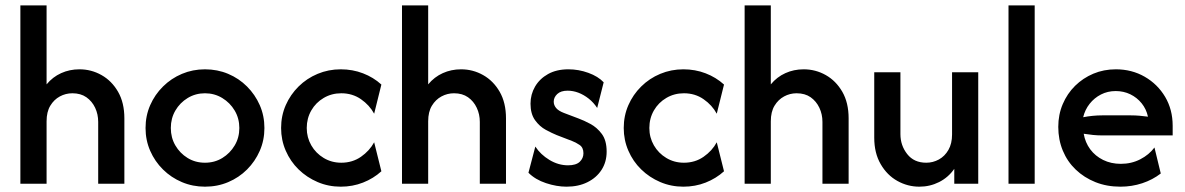

<svg xmlns="http://www.w3.org/2000/svg" viewBox="-20 -687 4432 718"><path d="M56.2 0V-666.7H154.2V-371.5Q177.1 -399.3 208.7 -413.5Q240.3 -427.8 277.1 -427.8Q321.5 -427.8 359.7 -406.2Q397.9 -384.7 421.5 -343.8Q445.1 -302.8 445.1 -244.4V0H347.2V-231.2Q347.2 -259.7 335.8 -284Q324.3 -308.3 303.1 -323.3Q281.9 -338.2 250.7 -338.2Q225.7 -338.2 203.8 -326.4Q181.9 -314.6 168.1 -291.7Q154.2 -268.8 154.2 -233.3V0Z M746.5 11.1Q700.7 11.1 660.4 -5.9Q620.1 -22.9 589.6 -53.1Q559 -83.3 541.7 -122.9Q524.3 -162.5 524.3 -208.3Q524.3 -254.2 541.7 -293.8Q559 -333.3 589.6 -363.5Q620.1 -393.8 660.4 -410.8Q700.7 -427.8 746.5 -427.8Q793.1 -427.8 833.3 -410.8Q873.6 -393.8 903.8 -363.5Q934 -333.3 951.4 -293.8Q968.8 -254.2 968.8 -208.3Q968.8 -162.5 951.4 -122.9Q934 -83.3 903.8 -53.1Q873.6 -22.9 833.3 -5.9Q793.1 11.1 746.5 11.1ZM746.5 -78.5Q782.6 -78.5 811.5 -96.2Q840.3 -113.9 857.6 -143.1Q875 -172.2 875 -208.3Q875 -244.4 857.6 -273.6Q840.3 -302.8 811.1 -320.5Q781.9 -338.2 746.5 -338.2Q711.1 -338.2 681.9 -320.5Q652.8 -302.8 635.8 -273.6Q618.8 -244.4 618.8 -208.3Q618.8 -172.2 635.8 -143.1Q652.8 -113.9 681.6 -96.2Q710.4 -78.5 746.5 -78.5Z M1254.2 11.1Q1208.3 11.1 1167.7 -6.2Q1127.1 -23.6 1096.5 -53.5Q1066 -83.3 1048.6 -123.3Q1031.2 -163.2 1031.2 -208.3Q1031.2 -254.2 1048.6 -293.8Q1066 -333.3 1096.5 -363.5Q1127.1 -393.8 1167.7 -410.8Q1208.3 -427.8 1254.2 -427.8Q1298.6 -427.8 1337.5 -412.8Q1376.4 -397.9 1406.2 -370.8L1379.2 -261.8Q1361.8 -293.8 1329.9 -316Q1297.9 -338.2 1256.2 -338.2Q1220.1 -338.2 1190.6 -320.8Q1161.1 -303.5 1144.1 -274Q1127.1 -244.4 1127.1 -208.3Q1127.1 -172.9 1144.1 -143.4Q1161.1 -113.9 1190.6 -96.2Q1220.1 -78.5 1256.2 -78.5Q1297.9 -78.5 1329.9 -100.7Q1361.8 -122.9 1379.2 -154.9L1406.2 -46.5Q1376.4 -19.4 1337.5 -4.2Q1298.6 11.1 1254.2 11.1Z M1483.3 0V-666.7H1581.2V-371.5Q1604.2 -399.3 1635.8 -413.5Q1667.4 -427.8 1704.2 -427.8Q1748.6 -427.8 1786.8 -406.2Q1825 -384.7 1848.6 -343.8Q1872.2 -302.8 1872.2 -244.4V0H1774.3V-231.2Q1774.3 -259.7 1762.8 -284Q1751.4 -308.3 1730.2 -323.3Q1709 -338.2 1677.8 -338.2Q1652.8 -338.2 1630.9 -326.4Q1609 -314.6 1595.1 -291.7Q1581.2 -268.8 1581.2 -233.3V0Z M2098.6 11.1Q2061.8 11.1 2021.9 -2.1Q1981.9 -15.3 1956.2 -41L1981.9 -138.9Q2001.4 -109 2034.7 -88.9Q2068.1 -68.8 2104.2 -68.8Q2134 -68.8 2147.9 -81.9Q2161.8 -95.1 2161.8 -113.9Q2161.8 -135.4 2147.2 -145.1Q2132.6 -154.9 2119.4 -159.7L2061.8 -181.9Q2044.4 -188.9 2021.2 -201.4Q1997.9 -213.9 1980.9 -237.5Q1963.9 -261.1 1963.9 -299.3Q1963.9 -334 1980.9 -363.2Q1997.9 -392.4 2029.5 -410.1Q2061.1 -427.8 2105.6 -427.8Q2143.8 -427.8 2180.2 -414.6Q2216.7 -401.4 2237.5 -379.2L2213.2 -283.3Q2200 -303.5 2181.6 -318.1Q2163.2 -332.6 2143.1 -340.3Q2122.9 -347.9 2102.8 -347.9Q2077.1 -347.9 2063.9 -335.4Q2050.7 -322.9 2050.7 -306.9Q2050.7 -293.8 2059.7 -283Q2068.8 -272.2 2088.9 -264.6L2143.8 -243.8Q2163.2 -236.8 2187.8 -223.6Q2212.5 -210.4 2230.6 -186.1Q2248.6 -161.8 2248.6 -120.1Q2248.6 -81.2 2229.5 -51.7Q2210.4 -22.2 2176.7 -5.6Q2143.1 11.1 2098.6 11.1Z M2535.4 11.1Q2489.6 11.1 2449 -6.2Q2408.3 -23.6 2377.8 -53.5Q2347.2 -83.3 2329.9 -123.3Q2312.5 -163.2 2312.5 -208.3Q2312.5 -254.2 2329.9 -293.8Q2347.2 -333.3 2377.8 -363.5Q2408.3 -393.8 2449 -410.8Q2489.6 -427.8 2535.4 -427.8Q2579.9 -427.8 2618.8 -412.8Q2657.6 -397.9 2687.5 -370.8L2660.4 -261.8Q2643.1 -293.8 2611.1 -316Q2579.2 -338.2 2537.5 -338.2Q2501.4 -338.2 2471.9 -320.8Q2442.4 -303.5 2425.3 -274Q2408.3 -244.4 2408.3 -208.3Q2408.3 -172.9 2425.3 -143.4Q2442.4 -113.9 2471.9 -96.2Q2501.4 -78.5 2537.5 -78.5Q2579.2 -78.5 2611.1 -100.7Q2643.1 -122.9 2660.4 -154.9L2687.5 -46.5Q2657.6 -19.4 2618.8 -4.2Q2579.9 11.1 2535.4 11.1Z M2764.6 0V-666.7H2862.5V-371.5Q2885.4 -399.3 2917 -413.5Q2948.6 -427.8 2985.4 -427.8Q3029.9 -427.8 3068.1 -406.2Q3106.2 -384.7 3129.9 -343.8Q3153.5 -302.8 3153.5 -244.4V0H3055.6V-231.2Q3055.6 -259.7 3044.1 -284Q3032.6 -308.3 3011.5 -323.3Q2990.3 -338.2 2959 -338.2Q2934 -338.2 2912.2 -326.4Q2890.3 -314.6 2876.4 -291.7Q2862.5 -268.8 2862.5 -233.3V0Z M3418.1 11.1Q3374.3 11.1 3335.8 -10.4Q3297.2 -31.9 3273.3 -73.3Q3249.3 -114.6 3249.3 -172.2V-416.7H3347.2V-185.4Q3347.2 -143.1 3372.6 -110.8Q3397.9 -78.5 3443.8 -78.5Q3468.8 -78.5 3491 -90.6Q3513.2 -102.8 3526.7 -126.4Q3540.3 -150 3540.3 -184V-416.7H3638.2V0H3548.6V-55.6Q3526.4 -23.6 3492 -6.2Q3457.6 11.1 3418.1 11.1Z M3751.4 0V-666.7H3849.3V0Z M4170.1 11.1Q4118.8 11.1 4076.4 -5.9Q4034 -22.9 4002.8 -52.8Q3971.5 -82.6 3954.5 -123.6Q3937.5 -164.6 3937.5 -212.5Q3937.5 -258.3 3954.2 -297.6Q3970.8 -336.8 4000.3 -366Q4029.9 -395.1 4068.8 -411.5Q4107.6 -427.8 4152.8 -427.8Q4212.5 -427.8 4260.8 -400Q4309 -372.2 4337.2 -324.7Q4365.3 -277.1 4365.3 -216.7V-180.6H4102.1Q4084.7 -180.6 4067.4 -182.3Q4050 -184 4032.6 -186.8Q4038.2 -154.2 4056.9 -128.8Q4075.7 -103.5 4105.2 -88.9Q4134.7 -74.3 4171.5 -74.3Q4211.1 -74.3 4244.1 -91.3Q4277.1 -108.3 4297.2 -135.4L4320.8 -38.2Q4290.3 -14.6 4251.4 -1.7Q4212.5 11.1 4170.1 11.1ZM4030.6 -248.6Q4047.9 -252.1 4066 -253.8Q4084 -255.6 4102.1 -255.6H4208.3Q4225.7 -255.6 4241.7 -254.2Q4257.6 -252.8 4272.9 -250.7Q4266.7 -279.2 4249.3 -300.7Q4231.9 -322.2 4206.9 -334.4Q4181.9 -346.5 4152.1 -346.5Q4122.2 -346.5 4097.2 -333.7Q4072.2 -320.8 4054.9 -299Q4037.5 -277.1 4030.6 -248.6Z"/></svg>

Font: Afacad Flux Medium
Style: Regular
Weight: 500
Designer: Kristian Moeller
Foundry: Dicotype
Version: Version 1.100